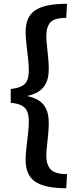

<svg xmlns="http://www.w3.org/2000/svg" viewBox="-20 -870 413 1020"><path d="M332 130Q219 130 167.5 95.5Q116 61 116 -21Q116 -50 120.5 -86.5Q125 -123 129 -160Q133 -197 133 -224Q133 -253 126 -274Q119 -295 98.5 -307.5Q78 -320 37 -324V-397Q78 -402 98.5 -414Q119 -426 126 -447Q133 -468 133 -496Q133 -525 129 -561.5Q125 -598 120.5 -635Q116 -672 116 -700Q116 -782 168 -816Q220 -850 336 -850L332 -775Q268 -775 247 -750.5Q226 -726 226 -677Q226 -657 229.5 -626.5Q233 -596 236 -563.5Q239 -531 239 -503Q239 -457 224.5 -428Q210 -399 184 -383Q158 -367 123 -360Q158 -353 184 -337.5Q210 -322 224.5 -293Q239 -264 239 -217Q239 -190 236 -157Q233 -124 229.5 -94Q226 -64 226 -44Q226 5 249 30Q272 55 336 55Z"/></svg>

Font: Murecho Thin SemiBold
Style: Regular
Weight: 600
Version: Version 1.010